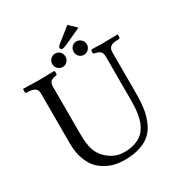

<svg xmlns="http://www.w3.org/2000/svg" viewBox="-197 -977 1054 1125"><g transform="rotate(-30 330.5 -415.0)"><path d="M245.4 -655Q231.9 -668.5 231.9 -687Q231.9 -705.6 245.4 -719Q258.8 -732.4 277.3 -732.4Q295.9 -732.4 308.6 -719.2Q321.3 -706.1 321.3 -687Q321.3 -668 308.6 -654.8Q295.9 -641.6 277.3 -641.6Q258.8 -641.6 245.4 -655ZM389.2 -654.3Q376.5 -667.5 376.5 -686.5Q376.5 -705.6 389.2 -718.8Q401.9 -731.9 420.4 -731.9Q439 -731.9 452.4 -718.5Q465.8 -705.1 465.8 -686.5Q465.8 -668 452.4 -654.5Q439 -641.1 420.4 -641.1Q401.9 -641.1 389.2 -654.3ZM320.3 12.2Q290.5 12.2 261.7 6.6Q232.9 1 200.4 -15.9Q168 -32.7 144.3 -58.8Q120.6 -85 104.7 -130.1Q88.9 -175.3 88.9 -233.9V-571.8Q88.9 -585.9 83 -595.7Q77.1 -605.5 66.4 -609.9Q55.7 -614.3 44.4 -616Q33.2 -617.7 18.6 -617.7Q10.3 -617.7 10.3 -626V-644.5L12.2 -646.5Q88.4 -644.5 127.4 -644.5Q147.5 -644.5 218.8 -646.5Q224.6 -646.5 224.6 -635.7V-626Q224.6 -618.7 216.8 -617.7Q188.5 -613.8 179 -602.8Q169.4 -591.8 169.4 -569.3V-267.1Q169.4 -234.9 170.4 -216.3Q171.4 -197.8 176 -170.2Q180.7 -142.6 192.1 -120.4Q203.6 -98.1 222.7 -79.1Q273.9 -28.8 341.8 -28.8Q377 -28.8 405 -36.9Q433.1 -44.9 452.1 -57.9Q471.2 -70.8 485.1 -90.8Q499 -110.8 506.6 -130.9Q514.2 -150.9 518.8 -177.5Q523.4 -204.1 524.7 -226.1Q525.9 -248 525.9 -275.4V-569.3Q525.9 -591.8 515.1 -602.3Q504.4 -612.8 478 -617.7Q469.7 -619.6 469.7 -626V-637.2Q469.7 -641.1 472.9 -643.8Q476.1 -646.5 478.5 -646.5Q533.2 -644.5 548.8 -644.5L649.4 -646.5L651.4 -644.5V-626Q651.4 -617.7 626.5 -617.7Q571.8 -617.7 571.8 -571.8V-293Q571.8 -236.3 565.4 -192.6Q559.1 -148.9 542.2 -109.1Q525.4 -69.3 497.8 -43.5Q470.2 -17.6 425.3 -2.7Q380.4 12.2 320.3 12.2ZM423.3 -841.8 471.7 -795.4 360.4 -744.6Q338.4 -734.4 327.6 -734.4Q316.4 -734.4 316.4 -747.1Q316.4 -756.3 327.6 -765.6Z"/></g></svg>

Font: Libertinage
Style: f
Weight: 400
Designer: OSP
Foundry: OSP
Version: Version 1.0; 2008; OFL relea